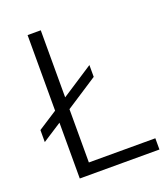

<svg xmlns="http://www.w3.org/2000/svg" viewBox="-136 -835 811 931"><g transform="rotate(-20 269.5 -370.0)"><path d="M16 -286 115 -350V-740H183V-394L347 -501V-440L183 -333V-58H526V0H115V-288L16 -224Z"/></g></svg>

Font: Plata Sans Light
Style: Regular
Weight: 300
Designer: Pablo Impallari, Andres Torresi, & Cristiano Sobral
Foundry: Pablo Impallari, Andres Torresi, & Cristiano Sobral
Version: Version 1.00;December 28, 2019;FontCreator 12.0.0.2547 64-bi